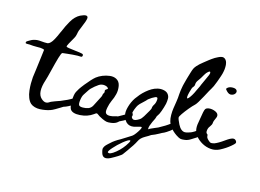

<svg xmlns="http://www.w3.org/2000/svg" viewBox="-322 -1354 2839 2096"><g transform="rotate(15 1097.0 -306.5)"><path d="M507 -121Q530 -137 546 -131.5Q562 -126 560 -98Q559 -91 555.5 -83.5Q552 -76 546 -70Q540 -64 534.5 -59Q529 -54 520 -48.5Q511 -43 505 -40Q499 -37 489.5 -32Q480 -27 477 -25Q452 -12 425 -4Q424 -3 400.5 11.5Q377 26 347 43.5Q317 61 298 67Q272 76 244 81Q216 86 185 87.5Q154 89 125.5 81Q97 73 78 57Q55 36 40.5 -0.5Q26 -37 21.5 -79.5Q17 -122 17 -159Q17 -196 20 -230Q21 -235 31.5 -315.5Q42 -396 51.5 -473.5L61 -551Q49 -558 16 -561Q-4 -562 -25 -561Q-74 -561 -94 -564Q-98 -565 -105.5 -565Q-113 -565 -120.5 -565Q-128 -565 -135.5 -565Q-143 -565 -147.5 -566.5Q-152 -568 -153 -571Q-155 -587 -140 -594Q-139 -595 -126.5 -602.5Q-114 -610 -100.5 -617Q-87 -624 -64 -629.5Q-41 -635 -17 -634Q58 -627 76.5 -629.5Q95 -632 113 -651Q140 -676 185 -782Q187 -786 191 -794Q208 -834 219 -857Q230 -880 250 -915.5Q270 -951 294 -975Q318 -999 344 -1012Q428 -1052 428 -1007Q428 -981 389 -890Q378 -865 373 -851Q367 -833 363 -808Q359 -783 344 -758Q320 -716 304 -687Q285 -653 290 -647Q295 -639 391 -629Q458 -622 472.5 -617Q487 -612 485 -598Q483 -579 463 -582Q455 -583 431 -583Q407 -582 377 -580Q347 -578 315 -574Q284 -570 263 -568Q252 -566 234 -504Q216 -442 194.5 -353.5Q173 -265 163 -235Q112 -82 176 -25Q205 1 230 0Q245 0 263 -11Q266 -15 283.5 -23Q301 -31 319.5 -37.5Q338 -44 357.5 -51Q377 -58 378 -58Q458 -90 507 -121Z M1133.5 -122Q1152.5 -137 1166 -134.5Q1179.5 -132 1179.5 -108Q1179.5 -103 1177.5 -97.5Q1175.5 -92 1173 -87.5Q1170.5 -83 1165.5 -78Q1160.5 -73 1156.5 -69Q1152.5 -65 1146.5 -60.5Q1140.5 -56 1136.5 -53.5Q1132.5 -51 1126.5 -47Q1120.5 -43 1117.5 -41Q1098.5 -28 1077.5 -19Q1075.5 -18 1053.5 -7L1048.5 -1Q1021.5 25 970.5 31Q938.5 35 921 31.5Q903.5 28 872.5 14Q826.5 -8 811.5 -22Q801.5 -30 794.5 -29Q787.5 -28 768.5 -13Q707.5 31 623 36.5Q538.5 42 512.5 3Q496.5 -22 498 -94Q499.5 -166 516.5 -197Q531.5 -224 539.5 -237Q548.5 -250 556.5 -261Q564.5 -273 583.5 -296Q646.5 -374 682.5 -403Q710.5 -425 748.5 -440.5Q786.5 -456 828 -461Q869.5 -466 901.5 -450Q940.5 -430 949.5 -381.5Q958.5 -333 947.5 -287.5Q936.5 -242 916.5 -202Q899.5 -164 891 -119Q882.5 -74 891.5 -60Q910.5 -22 1016.5 -55Q1020.5 -56 1024.5 -56Q1030.5 -58 1033.5 -60Q1097.5 -93 1133.5 -122ZM831.5 -310Q842.5 -316 843.5 -320Q844.5 -324 838.5 -330Q826.5 -343 804.5 -347Q782.5 -351 761.5 -345Q740.5 -340 698 -305Q655.5 -270 640.5 -245Q620.5 -216 606.5 -193Q589.5 -169 583.5 -123Q577.5 -77 588.5 -63Q598.5 -51 632.5 -51Q666.5 -51 696.5 -62Q725.5 -76 739.5 -104Q763.5 -151 778.5 -180Q804.5 -225 804.5 -241Q804.5 -251 813 -261.5Q821.5 -272 817.5 -284Q812.5 -300 831.5 -310Z M1606.5 -130Q1628.5 -149 1645 -145.5Q1661.5 -142 1661.5 -113Q1661.5 -105 1657.5 -96Q1653.5 -87 1648.5 -80.5Q1643.5 -74 1633.5 -65.5Q1623.5 -57 1618 -53Q1612.5 -49 1601 -41.5Q1589.5 -34 1587.5 -32Q1563.5 -16 1537.5 -6Q1534.5 -4 1514.5 7Q1494.5 18 1471.5 29Q1448.5 40 1430.5 46Q1408.5 62 1373.5 81Q1321.5 110 1304.5 149Q1299.5 159 1290.5 175Q1282.5 190 1271.5 206Q1261.5 221 1248.5 239Q1235.5 258 1225.5 273Q1215.5 288 1204.5 302Q1193.5 317 1188.5 324Q1181.5 336 1144 359.5Q1106.5 383 1068.5 403Q987.5 443 966.5 375Q957.5 346 957.5 331Q957.5 323 961 314.5Q964.5 306 968.5 299Q972.5 292 980 284Q987.5 276 993 271Q998.5 266 1007 258Q1015.5 250 1019.5 247Q1057.5 210 1121.5 176Q1139.5 166 1174.5 143Q1220.5 113 1228.5 109Q1250.5 97 1283.5 47Q1316.5 -3 1308.5 -11Q1302.5 -16 1256.5 -1Q1133.5 41 1099.5 -90Q1089.5 -126 1106.5 -186Q1123.5 -246 1155.5 -293Q1174.5 -320 1196 -345Q1217.5 -370 1246 -394.5Q1274.5 -419 1304 -436.5Q1333.5 -454 1367.5 -462Q1401.5 -470 1432.5 -464Q1468.5 -458 1486.5 -436Q1504.5 -414 1505 -386Q1505.5 -358 1499.5 -326Q1488.5 -280 1473 -238Q1457.5 -196 1446.5 -183Q1433.5 -167 1433.5 -157Q1433.5 -148 1406.5 -96Q1381.5 -41 1381.5 -19Q1381.5 -10 1382.5 -5Q1385.5 -10 1404 -19Q1422.5 -28 1449 -39Q1475.5 -50 1484.5 -54Q1561.5 -95 1606.5 -130ZM1216.5 193Q1235.5 161 1222.5 161Q1203.5 161 1150.5 204Q1097.5 247 1056 294.5Q1014.5 342 1023.5 351Q1044.5 371 1110.5 317Q1176.5 263 1216.5 193ZM1303.5 -133Q1360.5 -226 1360.5 -237Q1360.5 -259 1375.5 -281.5Q1390.5 -304 1393.5 -335Q1397.5 -364 1385.5 -368Q1372.5 -372 1333 -347.5Q1293.5 -323 1280.5 -304Q1276.5 -298 1259 -283.5Q1241.5 -269 1222.5 -249Q1203.5 -229 1194.5 -209Q1161.5 -139 1169.5 -108Q1178.5 -71 1200.5 -66.5Q1222.5 -62 1264.5 -89Q1283.5 -100 1303.5 -133Z M1750 -336Q1717 -296 1693 -261Q1669 -226 1671 -217Q1671 -201 1699 -144Q1733 -79 1778 -79Q1787 -79 1796.5 -81Q1806 -83 1820.5 -88Q1835 -93 1839 -94Q1850 -97 1875 -112Q1906 -131 1934 -153Q1956 -172 1972.5 -168.5Q1989 -165 1990 -137Q1990 -128 1985.5 -119Q1981 -110 1976 -103.5Q1971 -97 1961.5 -88.5Q1952 -80 1946 -76Q1940 -72 1929 -64.5Q1918 -57 1915 -55Q1907 -50 1891 -40Q1875 -30 1867 -25Q1833 -2 1798 2Q1764 7 1747 2.5Q1730 -2 1697 -24Q1655 -53 1629 -87Q1603 -121 1594 -152Q1585 -183 1585 -224Q1585 -265 1590 -297.5Q1595 -330 1602.5 -377.5Q1610 -425 1611 -459Q1612 -472 1613.5 -486Q1615 -500 1616.5 -511.5Q1618 -523 1621 -539Q1624 -555 1625.5 -564Q1627 -573 1632 -590.5Q1637 -608 1638.5 -615Q1640 -622 1645.5 -641.5Q1651 -661 1652.5 -666Q1654 -671 1660.5 -692.5Q1667 -714 1668 -718Q1679 -755 1687 -772Q1696 -790 1711.5 -807.5Q1727 -825 1739.5 -836Q1752 -847 1773 -864Q1781 -870 1800.5 -886Q1820 -902 1829 -908.5Q1838 -915 1853.5 -926.5Q1869 -938 1883.5 -946.5Q1898 -955 1915 -963Q1953 -982 1974 -977Q1990 -973 2001 -959.5Q2012 -946 2016 -929Q2019 -917 2020.5 -904.5Q2022 -892 2021 -877.5Q2020 -863 2019.5 -853Q2019 -843 2015 -826Q2011 -809 2009.5 -801.5Q2008 -794 2001.5 -775.5Q1995 -757 1993.5 -752Q1992 -747 1984.5 -726.5Q1977 -706 1976 -703Q1951 -636 1936 -615Q1926 -601 1878 -510Q1829 -419 1810 -401Q1783 -376 1750 -336ZM1706 -444Q1711 -440 1722.5 -452.5Q1734 -465 1750.5 -491.5Q1767 -518 1783 -555Q1816 -621 1816 -627Q1816 -630 1847 -695Q1878 -759 1878 -773Q1878 -802 1852 -779Q1835 -766 1819 -738Q1794 -692 1772 -664Q1752 -638 1752 -615Q1752 -593 1737 -579Q1726 -569 1711.5 -511Q1697 -453 1706 -444Z M2165.5 -607Q2137.5 -600 2110.5 -627Q2091.5 -646 2090.5 -652Q2089.5 -658 2104.5 -670Q2125.5 -685 2158 -685Q2190.5 -685 2202.5 -670Q2215.5 -653 2204 -633Q2192.5 -613 2165.5 -607ZM2343.5 -128Q2350.5 -116 2344 -105Q2337.5 -94 2307.5 -69Q2260.5 -29 2196.5 4Q2148.5 28 2097 23.5Q2045.5 19 2000 -6Q1954.5 -31 1921.5 -71Q1874.5 -127 1893.5 -220Q1895.5 -227 1901.5 -268Q1907.5 -309 1914 -340.5Q1920.5 -372 1928.5 -382Q1937.5 -393 1958 -397Q1978.5 -401 2000.5 -397.5Q2022.5 -394 2042.5 -384.5Q2062.5 -375 2070 -359Q2077.5 -343 2069.5 -323Q2046.5 -275 2046.5 -256Q2046.5 -238 2026.5 -211Q2009.5 -191 2006 -162.5Q2002.5 -134 2015.5 -125Q2026.5 -121 2026.5 -100Q2026.5 -82 2052.5 -59Q2070.5 -42 2081 -40Q2091.5 -38 2119.5 -45Q2160.5 -60 2224.5 -106Q2275.5 -143 2302 -148Q2328.5 -153 2343.5 -128Z"/></g></svg>

Font: Beth Ellen
Style: Regular
Weight: 400
Designer: Alyson Diaz
Version: Version 2.000